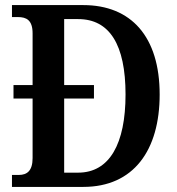

<svg xmlns="http://www.w3.org/2000/svg" viewBox="-20 -734 695 754"><path d="M27 0H307C505 0 607 -144 607 -363C607 -590 495 -714 307 -714H27V-667H50C84 -667 108 -655 108 -603V-400H33V-347H108V-113C108 -63 86 -47 54 -47H27ZM287 -56H232V-347H349V-400H232V-659H287C410 -659 473 -559 473 -363C473 -169 410 -56 287 -56Z"/></svg>

Font: Noto Serif Ethiopic Condensed SemiBold
Style: Regular
Weight: 600
Width: 3
Designer: Monotype Design Team
Foundry: Monotype Imaging Inc.
Version: Version 2.102